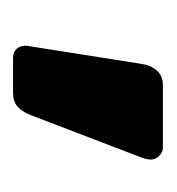

<svg xmlns="http://www.w3.org/2000/svg" viewBox="-8 -632 264 287"><g transform="rotate(90 123.5 -489.0)"><path d="M49 -398 76 -569Q78 -583 86 -592Q94 -601 108 -601H201Q208 -601 213.5 -595.5Q219 -590 219 -583Q219 -577 216 -569L152 -402Q147 -390 139.5 -383.5Q132 -377 119 -377H67Q58 -377 53 -383Q48 -389 49 -398Z"/></g></svg>

Font: Hezaedrus Medium
Style: Regular
Weight: 500
Designer: Hubert & Fischer
Foundry: Hubert & Fischer
Version: Version 1.10;September 3, 2019;FontCreator 11.5.0.2425 64-bi